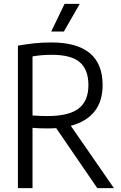

<svg xmlns="http://www.w3.org/2000/svg" viewBox="-20 -966 620 986"><path d="M72 0V-731.5Q110.5 -738.5 152 -743.2Q193.5 -748 243 -748Q507 -748 507 -529Q507 -445.5 465 -393.2Q423 -341 343.5 -320L565 0H479.5L268.5 -308Q248 -306.5 226 -306.5Q200 -306.5 182 -307.2Q164 -308 147 -309.5V0ZM223.5 -370Q333 -370 383.5 -408.5Q434 -447 434 -529Q434 -608 390 -646.2Q346 -684.5 247.5 -684.5Q218 -684.5 194.8 -682.5Q171.5 -680.5 147 -676.5V-373Q169.5 -371.5 186.2 -370.8Q203 -370 223.5 -370ZM243 -804 311.5 -946H389.5L308 -804Z"/></svg>

Font: Encode Sans Cnd
Style: Regular
Weight: 400
Width: 3
Designer: Multiple Designers
Foundry: Impallari Type
Version: Version 3.002; ttfautohint (v1.8.3) -l 8 -r 50 -G 200 -x 14 